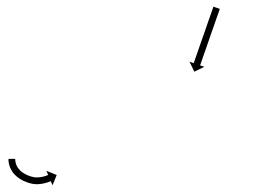

<svg xmlns="http://www.w3.org/2000/svg" viewBox="-20 -547 797 568"><path d="M25 -75.5C25 -76 25 -76.6 25 -77.1L5 -76.9C5 -76.4 5 -75.8 5 -75.2C5 -75.2 5 -75.2 5 -75.1C5 -75.1 5 -75.1 5 -75.1C5.1 -73.4 5.2 -71.7 5.3 -70C5.3 -70 5.3 -70 5.3 -69.9C5.3 -69.8 5.3 -69.7 5.3 -69.7C5.6 -67.2 6 -64.6 6.5 -62.1C6.5 -62.1 6.6 -62 6.6 -61.8C6.6 -61.7 6.6 -61.6 6.6 -61.6C7.4 -58.4 8.4 -55.2 9.5 -52.1C9.5 -52.1 9.6 -51.9 9.6 -51.8C9.7 -51.7 9.7 -51.5 9.7 -51.5C11.3 -47.9 13.1 -44.4 15.1 -41.1C15.1 -41.1 15.2 -40.9 15.3 -40.8C15.4 -40.6 15.5 -40.5 15.5 -40.5C18 -36.8 20.8 -33.4 23.7 -30.1C23.7 -30.1 23.9 -30 24 -29.9C24.1 -29.8 24.2 -29.7 24.2 -29.7C27.7 -26.3 31.3 -23.2 35.2 -20.3C35.2 -20.3 35.3 -20.2 35.4 -20.2C35.6 -20.1 35.7 -20 35.7 -20C39.9 -17.2 44.2 -14.6 48.7 -12.3C48.7 -12.3 48.8 -12.3 49 -12.2C49.1 -12.1 49.2 -12.1 49.2 -12.1C53.8 -10 58.6 -8.1 63.4 -6.4C63.4 -6.4 63.5 -6.4 63.6 -6.3C63.7 -6.3 63.8 -6.3 63.8 -6.3C68.5 -4.9 73.3 -3.7 78.1 -2.9C78.1 -2.9 78.3 -2.8 78.4 -2.8C78.5 -2.8 78.7 -2.8 78.7 -2.8C83.1 -2.2 87.6 -2 92.1 -2.1C92.1 -2.1 92.2 -2.1 92.3 -2.1C92.4 -2.1 92.5 -2.1 92.5 -2.1C96.6 -2.4 100.7 -2.8 104.8 -3.4C104.8 -3.4 104.9 -3.5 105 -3.5C105.1 -3.5 105.2 -3.5 105.2 -3.5C108.6 -4.2 112 -4.9 115.4 -5.8C115.4 -5.8 115.5 -5.8 115.5 -5.8C115.6 -5.9 115.7 -5.9 115.7 -5.9C118.3 -6.7 120.8 -7.5 123.4 -8.4C123.4 -8.4 123.4 -8.4 123.5 -8.4C123.5 -8.4 123.6 -8.4 123.6 -8.4C125.2 -9 126.9 -9.7 128.5 -10.3C128.5 -10.3 128.5 -10.3 128.5 -10.3C128.5 -10.3 128.6 -10.3 128.6 -10.3C129.1 -10.6 129.7 -10.8 130.2 -11.1L135.4 1.1L147.7 -29.3L117.3 -41.6L122.4 -29.5C121.9 -29.2 121.4 -29 120.9 -28.8C120.9 -28.8 120.9 -28.8 120.9 -28.8C120.9 -28.8 121 -28.8 121 -28.8C119.5 -28.3 118.1 -27.7 116.6 -27.2C116.6 -27.2 116.7 -27.2 116.7 -27.2C116.8 -27.2 116.8 -27.2 116.8 -27.2C114.6 -26.5 112.3 -25.7 110 -25.1C110 -25.1 110.1 -25.1 110.2 -25.1C110.2 -25.1 110.3 -25.1 110.3 -25.1C107.4 -24.4 104.4 -23.7 101.4 -23.1C101.4 -23.1 101.5 -23.2 101.6 -23.2C101.7 -23.2 101.8 -23.2 101.8 -23.2C98.3 -22.7 94.7 -22.3 91.2 -22.1C91.2 -22.1 91.3 -22.1 91.4 -22.1C91.5 -22.1 91.6 -22.1 91.6 -22.1C88.1 -22 84.6 -22.2 81.1 -22.6C81.1 -22.6 81.3 -22.6 81.4 -22.6C81.6 -22.6 81.7 -22.5 81.7 -22.5C77.6 -23.3 73.5 -24.3 69.4 -25.5C69.4 -25.5 69.5 -25.4 69.7 -25.4C69.8 -25.4 69.9 -25.3 69.9 -25.3C65.7 -26.8 61.5 -28.4 57.5 -30.3C57.5 -30.3 57.6 -30.2 57.7 -30.2C57.8 -30.1 57.9 -30.1 57.9 -30.1C54.1 -32.1 50.3 -34.2 46.7 -36.6C46.7 -36.6 46.8 -36.6 47 -36.5C47.1 -36.4 47.2 -36.3 47.2 -36.3C44 -38.7 40.9 -41.3 38.1 -44.1C38.1 -44.1 38.2 -43.9 38.3 -43.8C38.4 -43.7 38.5 -43.6 38.5 -43.6C36.1 -46.2 33.9 -49 31.9 -51.9C31.9 -51.9 32 -51.7 32.1 -51.6C32.2 -51.4 32.3 -51.3 32.3 -51.3C30.7 -53.9 29.3 -56.6 28.1 -59.4C28.1 -59.4 28.2 -59.3 28.2 -59.1C28.3 -59 28.3 -58.9 28.3 -58.9C27.4 -61.3 26.7 -63.8 26.1 -66.3C26.1 -66.3 26.1 -66.2 26.1 -66.1C26.1 -66 26.2 -65.8 26.2 -65.8C25.8 -67.9 25.5 -69.9 25.2 -71.9C25.2 -71.9 25.2 -71.9 25.2 -71.8C25.2 -71.7 25.3 -71.6 25.3 -71.6C25.1 -73 25.1 -74.3 25 -75.7C25 -75.7 25 -75.7 25 -75.6C25 -75.6 25 -75.5 25 -75.5ZM629.6 -518.9C629.8 -519.5 630 -520.1 630.3 -520.7L611.4 -527.3C611.2 -526.7 610.9 -526.1 610.7 -525.4C610.1 -523.7 609.5 -521.9 608.9 -520.1C607.9 -517.4 607 -514.6 606 -511.9C604.7 -508.3 603.5 -504.8 602.3 -501.2C600.8 -497 599.3 -492.8 597.8 -488.6C596.2 -483.8 594.6 -479.1 592.9 -474.4C591.2 -469.4 589.4 -464.4 587.7 -459.3C585.8 -454.1 584 -449 582.2 -443.8C580.4 -438.6 578.6 -433.4 576.8 -428.2C575 -423.1 573.3 -418.1 571.5 -413.1C569.9 -408.4 568.2 -403.7 566.6 -399C565.1 -394.7 563.6 -390.5 562.2 -386.3C560.9 -382.7 559.7 -379.2 558.4 -375.6C557.5 -372.9 556.5 -370.1 555.6 -367.4C554.9 -365.6 554.3 -363.8 553.7 -362.1C553.5 -361.4 553.3 -360.8 553.1 -360.2L540.6 -364.5L554.9 -335L584.4 -349.3L571.9 -353.6C572.2 -354.2 572.4 -354.9 572.6 -355.5C573.2 -357.2 573.8 -359 574.5 -360.8C575.4 -363.5 576.4 -366.3 577.3 -369C578.6 -372.6 579.8 -376.2 581.1 -379.7C582.5 -383.9 584 -388.2 585.5 -392.4C587.1 -397.1 588.8 -401.8 590.4 -406.5C592.2 -411.5 593.9 -416.5 595.7 -421.6C597.5 -426.8 599.3 -432 601.1 -437.2C602.9 -442.4 604.7 -447.6 606.5 -452.8C608.3 -457.8 610.1 -462.8 611.8 -467.8C613.4 -472.6 615.1 -477.3 616.7 -482C618.2 -486.2 619.7 -490.4 621.1 -494.6C622.4 -498.2 623.6 -501.7 624.9 -505.3C625.8 -508.1 626.8 -510.8 627.8 -513.5C628.4 -515.3 629 -517.1 629.6 -518.9Z"/></svg>

Font: FRB American Cursive Just Arrows Semibold
Style: Italic
Weight: 600
Italic angle: -25°
Version: Version 2.0;Modular Font Editor K font №1